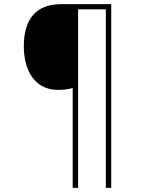

<svg xmlns="http://www.w3.org/2000/svg" viewBox="-20 -780 695 927"><path d="M517 127V-760H275C152 -760 95 -685 95 -557C95 -438 149 -346 260 -346C289 -346 309 -349 331 -355V127H357V-735H491V127Z"/></svg>

Font: Noto Sans Georgian Thin
Style: Regular
Weight: 100
Designer: Monotype Design Team, Akaki Razmadze
Foundry: Google LLC
Version: Version 2.005